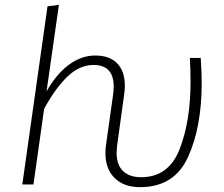

<svg xmlns="http://www.w3.org/2000/svg" viewBox="-20 -761 925 792"><path d="M415 -128Q415 -150 417 -161L446 -367Q449 -387 449 -404Q449 -493 366 -493Q308 -493 258 -445Q208 -397 162 -312L118 0H72L176 -735L223 -741L172 -384Q211 -454 263 -493Q315 -532 373 -532Q432 -532 463.5 -499.5Q495 -467 495 -407Q495 -390 492 -370L463 -160Q461 -140 461 -131Q461 -81 487.5 -55.5Q514 -30 562 -30Q676 -30 721 -146Q766 -262 766 -423Q766 -477 763 -522H808Q812 -458 812 -418Q812 -237 755.5 -113Q699 11 558 11Q491 11 453 -26.5Q415 -64 415 -128Z"/></svg>

Font: Fira Sans ExtraLight
Style: Italic
Weight: 275
Italic angle: -8°
Designer: Carrois Corporate & Edenspiekermann AG
Foundry: Carrois Corporate GbR & Edenspiekermann AG
Version: Version 4.203